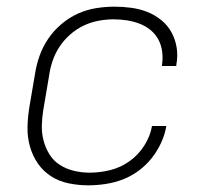

<svg xmlns="http://www.w3.org/2000/svg" viewBox="-20 -548 640 576"><path d="M245 8Q215 8 186 2Q157 -4 133.5 -19Q110 -34 94 -57Q78 -80 70 -108Q62 -136 62.5 -165.5Q63 -195 68 -226L85 -326Q89 -353 98.5 -380Q108 -407 124.5 -431.5Q141 -456 164 -475.5Q187 -495 213.5 -507Q240 -519 268 -523.5Q296 -528 323 -528Q349 -528 374.5 -524.5Q400 -521 422.5 -512Q445 -503 464 -487.5Q483 -472 494.5 -451Q506 -430 510 -405Q514 -380 509 -354V-350H466V-353Q469 -373 466.5 -393Q464 -413 455 -429.5Q446 -446 431.5 -458Q417 -470 398.5 -477Q380 -484 360.5 -487Q341 -490 320 -490Q298 -490 274.5 -485.5Q251 -481 229.5 -470.5Q208 -460 189.5 -443.5Q171 -427 158 -407Q145 -387 137.5 -364.5Q130 -342 127 -319L110 -219Q106 -195 105.5 -171Q105 -147 111 -125Q117 -103 129 -84Q141 -65 160 -53Q179 -41 202 -35.5Q225 -30 249 -30Q279 -30 310 -37.5Q341 -45 368 -64Q395 -83 413 -111.5Q431 -140 436 -170H479Q475 -145 463.5 -120Q452 -95 435 -73.5Q418 -52 395.5 -35.5Q373 -19 348 -9.5Q323 0 296.5 4Q270 8 245 8Z"/></svg>

Font: Iosevka Aile XLt Obl
Style: Regular
Weight: 200
Italic angle: -9°
Designer: Belleve Invis
Foundry: Belleve Invis
Version: Version 31.1.0; ttfautohint (v1.8.4)